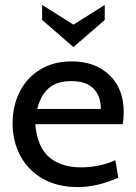

<svg xmlns="http://www.w3.org/2000/svg" viewBox="-20 -749 552 779"><path d="M31 -249Q31 -318 59.5 -375.5Q88 -433 142.5 -466.5Q197 -500 271 -500Q365 -500 423.5 -445Q482 -390 482 -293Q482 -268 478 -245H123Q132 -150 181 -110Q230 -70 307 -70Q384 -70 448 -99L460 -28Q375 10 296 10Q212 10 152.5 -24.5Q93 -59 62 -118Q31 -177 31 -249ZM389 -307Q389 -360 359 -390Q329 -420 269 -420Q211 -420 178 -391.5Q145 -363 131 -307ZM151 -668V-729L278 -649L405 -729V-668L278 -558Z"/></svg>

Font: Cabin
Style: Regular
Weight: 400
Designer: Pablo Impallari
Foundry: Pablo Impallari. http://www.impallari.com Igino Marini. http://www.ikern.com
Version: Version 2.200